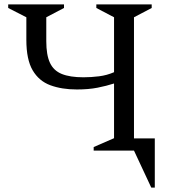

<svg xmlns="http://www.w3.org/2000/svg" viewBox="-20 -680 774 867"><path d="M99 -500V-602L17 -644V-660H269V-644L189 -602V-494Q189 -432 205.5 -396.5Q222 -361 259 -346Q296 -331 357 -331Q392 -331 427.5 -335.5Q463 -340 495 -354V-602L415 -644V-660H665V-644L585 -602V-55H679V167H663L585 0H403V-16L495 -56V-303Q461 -292 420.5 -284Q380 -276 327 -276Q259 -276 207.5 -295Q156 -314 127.5 -362.5Q99 -411 99 -500Z"/></svg>

Font: Spectral SC
Style: Regular
Weight: 400
Designer: Jean-Baptiste Levee
Foundry: Production Type
Version: Version 2.001